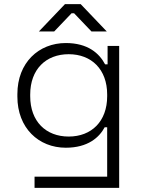

<svg xmlns="http://www.w3.org/2000/svg" viewBox="-20 -708 684 928"><path d="M147 200H556V-486H500V-397H488C460 -450 405 -500 298 -500C168 -500 64 -406 64 -253V-241C64 -89 167 6 298 6C405 6 460 -44 486 -93H498V146H147ZM126 -243V-251C126 -373 202 -446 312 -446C422 -446 498 -373 498 -251V-243C498 -121 422 -48 312 -48C202 -48 126 -121 126 -243ZM168 -556H242L326 -644H338L422 -556H496L370 -688H294Z"/></svg>

Font: Meta Space Light
Style: Regular
Weight: 300
Designer: Meta Pool / Florian Karsten
Foundry: Meta Pool / Florian Karsten
Version: Version 2.000;Glyphs 3.1.1 (3137)